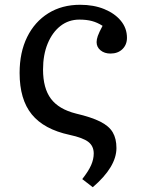

<svg xmlns="http://www.w3.org/2000/svg" viewBox="-20 -553 595 803"><path d="M368 230 324 196Q350 163 361 138Q372 113 372 89Q372 58 349.5 40.5Q327 23 271 11Q164 -12 113 -74.5Q62 -137 62 -248Q62 -334 93.5 -398Q125 -462 182 -497.5Q239 -533 315 -533Q372 -533 416 -515Q460 -497 485.5 -466Q511 -435 511 -395Q511 -366 492 -347.5Q473 -329 442 -329Q417 -329 400.5 -342.5Q384 -356 384 -377Q384 -388 389 -402.5Q394 -417 409 -445Q387 -459 364.5 -465Q342 -471 312 -471Q267 -471 233 -444.5Q199 -418 179.5 -371Q160 -324 160 -262Q160 -184 193 -140Q226 -96 298 -78Q362 -63 399 -44.5Q436 -26 451.5 0.5Q467 27 467 66Q467 145 368 230Z"/></svg>

Font: Literata 7pt
Style: Regular
Weight: 400
Designer: Latin by Veronika Burian and Jose Scaglione. Greek by Irene Vlachou. Cyrillic by Vera Evstafieva.
Foundry: TypeTogether
Version: Version 3.002